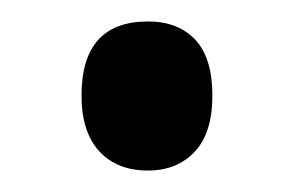

<svg xmlns="http://www.w3.org/2000/svg" viewBox="-20 -149 274 179"><path d="M56 -60Q56 -129 118 -129Q146 -129 162 -112Q178 -95 178 -60Q178 -25 161.5 -7.5Q145 10 118 10Q89 10 72.5 -8Q56 -26 56 -60Z"/></svg>

Font: Noto Sans Thai Looped ExtraCondensed Medium
Style: Regular
Weight: 500
Width: 2
Designer: Sasikarn Vongin, Ben Mitchell
Foundry: The Fontpad Ltd
Version: Version 1.001; ttfautohint (v1.8.4.7-5d5b)